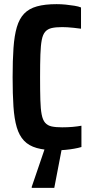

<svg xmlns="http://www.w3.org/2000/svg" viewBox="-20 -716 441 925"><path d="M252.7 8Q195.5 8 157.2 -2.9Q118.9 -13.7 95.8 -38.1Q72.6 -62.5 60.7 -102.9Q48.8 -143.3 44.8 -203Q40.8 -262.6 40.8 -344Q40.8 -425.8 45 -485.2Q49.2 -544.5 61.1 -585.2Q73.1 -626 96.4 -650.3Q119.8 -674.7 158.1 -685.3Q196.4 -696 252.7 -696Q274.4 -696 296.7 -693.8Q319 -691.6 338.7 -688.3Q358.3 -685.1 370.3 -680.1V-577.7Q351.6 -580.2 335.1 -582Q318.6 -583.8 305 -584.6Q291.3 -585.4 279.5 -585.4Q248.9 -585.4 229.2 -580.9Q209.6 -576.4 198 -563.2Q186.3 -550 181.2 -523.5Q176.1 -497 174.6 -453.3Q173.1 -409.7 173.1 -344Q173.1 -278.3 174.4 -234.5Q175.6 -190.6 180.8 -164.3Q185.9 -138 197.5 -124.6Q209.1 -111.2 228.8 -106.9Q248.5 -102.6 279.5 -102.6Q306.6 -102.6 330 -104.7Q353.3 -106.8 372.3 -110.3V-7.7Q357.9 -3.3 337.5 0.3Q317.2 4 295.1 6Q273 8 252.7 8ZM132.9 189.1V184.1L198.5 -8H278.4V-3L241.5 189.1Z"/></svg>

Font: Saira Thin Condensed
Style: Regular
Weight: 100
Width: 3
Version: Version 1.101